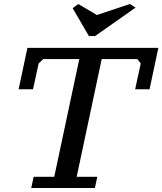

<svg xmlns="http://www.w3.org/2000/svg" viewBox="-20 -939 811 959"><path d="M454 0 466 -56H363L488 -644H666L683 -622L655 -493H727L771 -700H117L73 -493H145L173 -622L196 -644H376L251 -56H148L136 0ZM629 -919 464 -864 371 -919 343 -898 424 -759H455L657 -901Z"/></svg>

Font: PT Serif Caption
Style: Italic
Weight: 400
Italic angle: -12°
Designer: A.Korolkova, O.Umpeleva, V.Yefimov
Foundry: ParaType Ltd
Version: Version 1.000W OFL